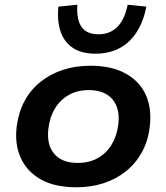

<svg xmlns="http://www.w3.org/2000/svg" viewBox="-20 -782 704 812"><path d="M303 10Q212 10 153 -23Q94 -56 67.5 -115Q41 -174 51 -250Q59 -309 84.5 -356Q110 -403 151.5 -436Q193 -469 246 -486.5Q299 -504 362 -504Q452 -504 511.5 -471Q571 -438 597 -380Q623 -322 613 -244Q606 -185 580 -138Q554 -91 513 -58Q472 -25 419 -7.5Q366 10 303 10ZM309 -93Q357 -93 393 -113Q429 -133 451.5 -169.5Q474 -206 480 -254Q489 -322 456 -361.5Q423 -401 355 -401Q308 -401 272 -381Q236 -361 213.5 -325Q191 -289 185 -240Q176 -172 208.5 -132.5Q241 -93 309 -93ZM384 -555Q326 -555 289.5 -578.5Q253 -602 237 -646.5Q221 -691 227 -754L307 -762Q303 -699 325 -668Q347 -637 396 -637Q445 -637 476 -668Q507 -699 520 -762L599 -754Q587 -692 558.5 -647Q530 -602 486 -578.5Q442 -555 384 -555Z"/></svg>

Font: Nunito Sans 10pt SemiExpanded
Style: Bold Italic
Weight: 700
Width: 6
Italic angle: -9°
Designer: Vernon Adams
Foundry: Vernon Adams
Version: Version 3.101;gftools[0.9.27]